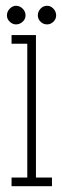

<svg xmlns="http://www.w3.org/2000/svg" viewBox="-20 -645 214 665"><path d="M20 0V-30H74.5V-493.5H20V-523.5H104.5V-30H160V0ZM143 -560.5Q130 -560.5 120.5 -569.8Q111 -579 111 -591.5Q111 -605 120.5 -615Q130 -625 143 -625Q155.5 -625 165 -615Q174.5 -605 174.5 -591.5Q174.5 -579 165 -569.8Q155.5 -560.5 143 -560.5ZM35.5 -560.5Q23.5 -560.5 13.8 -569.8Q4 -579 4 -591.5Q4 -605 13.8 -615Q23.5 -625 35.5 -625Q48.5 -625 58.5 -615Q68.5 -605 68.5 -591.5Q68.5 -579 58.5 -569.8Q48.5 -560.5 35.5 -560.5Z"/></svg>

Font: Imbue Thin
Style: Regular
Weight: 100
Designer: Tyler Finck
Foundry: Etcetera Type Company
Version: Version 1.102